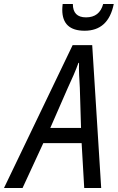

<svg xmlns="http://www.w3.org/2000/svg" viewBox="-81 -942 590 962"><path d="M-61 0H32L136 -225H328L341 0H426L381 -716H283ZM171 -301 258 -500Q274 -534 288 -566.5Q302 -599 312 -627H315Q314 -600 315.5 -566.5Q317 -533 319 -502L325 -301ZM343 -788Q462 -788 489 -922H436Q418 -855 350 -855Q284 -855 284 -922H233Q231 -904 231 -893Q231 -788 343 -788Z"/></svg>

Font: Noto Sans UI SemiCondensed
Style: Italic
Weight: 400
Width: 4
Italic angle: -12°
Designer: Monotype Design Team
Foundry: Monotype Imaging Inc.
Version: Version 1.901